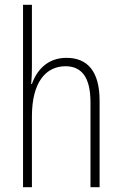

<svg xmlns="http://www.w3.org/2000/svg" viewBox="-20 -780 507 800"><path d="M113 -503V-760H76V0H113V-295C113 -439 172 -504 253 -504C317 -504 357 -462 357 -354V0H395V-360C395 -481 346 -539 257 -539C176 -539 132 -485 113 -430H110C112 -454 113 -473 113 -503Z"/></svg>

Font: Noto Sans Gujarati Condensed ExtraLight
Style: Regular
Weight: 200
Width: 3
Designer: Jelle Bosma - Monotype Design Team, Universal Thirst
Foundry: Monotype Imaging Inc.
Version: Version 2.106